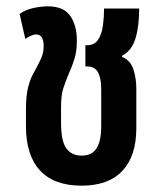

<svg xmlns="http://www.w3.org/2000/svg" viewBox="-20 -575 510 607"><path d="M238 12Q151 12 106.5 -36Q62 -84 62 -177V-228Q62 -273 69.5 -301.5Q77 -330 90 -351Q102 -373 110 -390.5Q118 -408 118 -429Q118 -466 94 -466Q86 -466 77.5 -462Q69 -458 60 -452L42 -531Q62 -545 87 -550Q112 -555 131 -555Q181 -555 202 -525Q223 -495 223 -447Q223 -413 215.5 -389Q208 -365 197 -341Q187 -317 180 -295.5Q173 -274 173 -236V-188Q173 -128 190 -105.5Q207 -83 238 -83Q271 -83 285.5 -106.5Q300 -130 300 -175V-294Q300 -327 290 -346Q280 -365 255 -365H250V-432H255Q279 -432 290.5 -450Q302 -468 305.5 -495Q309 -522 309 -548H420Q420 -491 408 -452.5Q396 -414 366 -399V-395Q393 -384 402 -355Q411 -326 411 -295V-170Q411 -82 367 -35Q323 12 238 12Z"/></svg>

Font: Noto Sans Thai ExtCond SemBd
Style: Regular
Weight: 600
Width: 2
Designer: Monotype Design Team
Foundry: Monotype Imaging Inc.
Version: Version 2.002; ttfautohint (v1.8.4.7-5d5b)